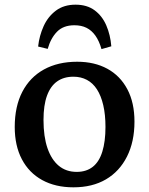

<svg xmlns="http://www.w3.org/2000/svg" viewBox="-20 -787 638 821"><path d="M294 14Q217 14 160.5 -17Q104 -48 73.5 -106Q43 -164 43 -244Q43 -332 75.5 -394.5Q108 -457 168 -490Q228 -523 310 -523Q384 -523 439 -493Q494 -463 524.5 -405.5Q555 -348 555 -267Q555 -181 523 -117.5Q491 -54 433 -20Q375 14 294 14ZM308 -52Q349 -52 376.5 -73.5Q404 -95 417.5 -138.5Q431 -182 431 -244Q431 -297 421.5 -337.5Q412 -378 394.5 -405Q377 -432 351.5 -445.5Q326 -459 294 -459Q253 -459 224.5 -439Q196 -419 181 -378Q166 -337 166 -274Q166 -203 183 -153.5Q200 -104 231.5 -78Q263 -52 308 -52ZM303 -767Q352 -767 384.5 -743Q417 -719 434.5 -678.5Q452 -638 456 -589L414 -577Q404 -612 388 -634.5Q372 -657 350 -668Q328 -679 298 -679Q251 -679 224 -651.5Q197 -624 184 -578L143 -588Q148 -634 166.5 -675Q185 -716 219 -741.5Q253 -767 303 -767Z"/></svg>

Font: Literata 18pt Medium
Style: Regular
Weight: 500
Designer: Latin by Veronika Burian and Jose Scaglione. Greek by Irene Vlachou. Cyrillic by Vera Evstafieva.
Foundry: TypeTogether
Version: Version 3.103;gftools[0.9.29]